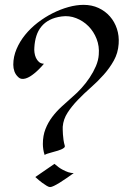

<svg xmlns="http://www.w3.org/2000/svg" viewBox="-20 -760 545 783"><path d="M463.9 -581.1Q461.4 -543.9 444.3 -513.2Q427.2 -482.4 402.8 -455.1Q378.4 -427.7 350.1 -402.8Q321.8 -377.9 297.4 -352.5Q272.9 -327.1 255.6 -300.5Q238.3 -273.9 235.8 -243.2Q235.8 -239.7 235.8 -231.4Q235.8 -223.1 236.6 -212.4Q237.3 -201.7 239 -189.5Q240.7 -177.2 244.1 -166Q245.6 -161.1 241 -157.2Q236.3 -153.3 228.5 -150.1Q220.7 -147 210.4 -144Q200.2 -141.1 190.7 -138.4Q181.2 -135.7 173.3 -133.3Q165.5 -130.9 162.1 -127.9Q158.2 -139.2 156.5 -150.9Q154.8 -162.6 154.8 -172.9Q154.8 -206.5 165.3 -233.4Q175.8 -260.3 192.9 -283Q210 -305.7 231.9 -325.7Q253.9 -345.7 276.9 -366.2Q294.4 -380.9 312.5 -400.9Q330.6 -420.9 345.7 -443.6Q360.8 -466.3 371.1 -490.2Q381.3 -514.2 382.8 -537.1Q385.7 -571.3 374 -601.3Q362.3 -631.3 340.8 -653.1Q319.3 -674.8 290.5 -686Q261.7 -697.3 231 -692.9Q202.6 -689 182.4 -678.5Q162.1 -668 148.7 -651.6Q135.3 -635.3 128.4 -613.8Q121.6 -592.3 120.1 -566.9Q119.1 -557.1 120.6 -545.7Q122.1 -534.2 126.5 -524.4Q130.9 -514.6 138.7 -507.6Q146.5 -500.5 159.2 -500Q139.2 -476.1 119.6 -460.4Q111.3 -453.6 102.5 -448.2Q93.8 -442.9 85.2 -440.2Q76.7 -437.5 68.6 -438.5Q60.5 -439.5 54.2 -445.8Q43.5 -455.6 38.8 -468.8Q34.2 -481.9 34.2 -496.1Q34.2 -528.8 47.4 -559.8Q60.5 -590.8 82.5 -617.9Q104.5 -645 133.5 -667.5Q162.6 -689.9 194.6 -706.1Q226.6 -722.2 259 -731.2Q291.5 -740.2 320.8 -740.2Q354.5 -740.2 381.8 -727.5Q409.2 -714.8 428.2 -693.1Q447.3 -671.4 456.8 -642.6Q466.3 -613.8 463.9 -581.1ZM280.8 -54.2Q265.1 -43 250.2 -32.7Q235.4 -22.5 222.7 -14.6Q210 -6.8 200 -2Q189.9 2.9 184.1 2.9Q179.2 2.9 170.9 -2Q164.1 -5.9 152.6 -14.2Q141.1 -22.5 124 -38.1L202.1 -91.8Q219.7 -76.2 234.1 -68.6Q248.5 -61 258.8 -57.6Q271 -53.7 280.8 -54.2Z"/></svg>

Font: Quintessential
Style: Regular
Weight: 400
Designer: Astigmatic (AOETI)
Foundry: Astigmatic (AOETI)
Version: Version 1.000